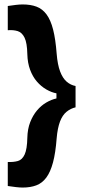

<svg xmlns="http://www.w3.org/2000/svg" viewBox="-20 -719 382 864"><path d="M320 -236Q298 -231 279.5 -216Q261 -201 250 -172Q239 -143 235 -97Q230 -31 218.5 12Q207 55 188.5 80Q170 105 143.5 115Q117 125 82 125Q70 125 52 123Q34 121 15 118V10Q41 11 60.5 5.5Q80 0 91 -24Q102 -48 103 -99Q104 -139 116 -169.5Q128 -200 146.5 -222Q165 -244 188 -257.5Q211 -271 234 -276V-299Q212 -303 188.5 -316.5Q165 -330 146 -352Q127 -374 115.5 -405Q104 -436 103 -475Q102 -526 90.5 -549.5Q79 -573 59.5 -579Q40 -585 15 -583V-692Q34 -695 51.5 -697Q69 -699 82 -699Q118 -699 144.5 -689Q171 -679 189.5 -654Q208 -629 219 -586Q230 -543 235 -477Q239 -428 250.5 -397.5Q262 -367 280 -351.5Q298 -336 320 -332Z"/></svg>

Font: Bricolage Grotesque
Style: Bold
Weight: 700
Designer: Mathieu Triay
Foundry: Atelier Triay
Version: Version 1.001;gftools[0.9.33.dev8+g029e19f]